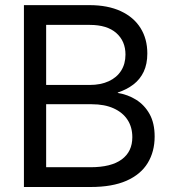

<svg xmlns="http://www.w3.org/2000/svg" viewBox="-20 -748 682 768"><path d="M75.7 0V-727.5H337.4Q411.1 -727.5 463.1 -703.4Q515.1 -679.2 542.2 -635.7Q569.3 -592.3 569.3 -534.2Q569.3 -491.7 554.7 -460.9Q540 -430.2 513.4 -409.9Q486.8 -389.6 451.2 -377.9V-376Q490.7 -370.1 524.4 -349.1Q558.1 -328.1 578.4 -291.7Q598.6 -255.4 598.6 -201.7Q598.6 -141.6 570.8 -95.9Q543 -50.3 486.1 -25.1Q429.2 0 342.3 0ZM164.6 -79.1H341.8Q424.8 -79.1 467 -110.4Q509.3 -141.6 509.3 -199.2Q509.3 -239.3 490.2 -268.6Q471.2 -297.9 434.8 -314.5Q398.4 -331.1 346.7 -331.1H164.6ZM164.6 -408.2H338.9Q382.8 -408.2 415 -423.1Q447.3 -438 464.6 -465.3Q481.9 -492.7 481.9 -529.8Q481.9 -583.5 445.1 -616Q408.2 -648.4 339.4 -648.4H164.6Z"/></svg>

Font: Inter 28pt
Style: Regular
Weight: 400
Designer: Rasmus Andersson
Foundry: rsms
Version: Version 4.001;git-66647c0bb